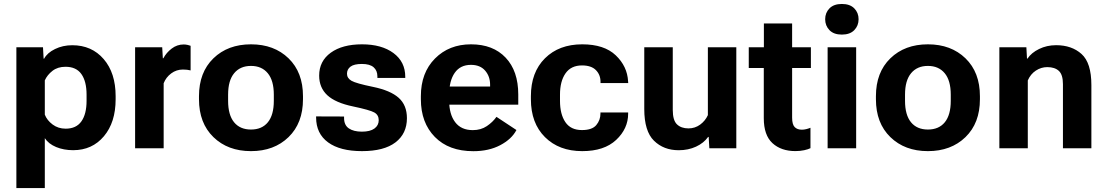

<svg xmlns="http://www.w3.org/2000/svg" viewBox="-20 -756 5644 979"><path d="M63.5 203.1V-515.1H199.2L202.4 -457H205.1Q220.9 -486.6 260.6 -506Q300.3 -525.4 348.4 -525.4Q447.8 -525.4 508.7 -454.7Q569.6 -384 569.6 -265.6V-250Q569.6 -132.1 509.8 -61.2Q450 9.8 353 9.8Q305.2 9.8 266.2 -6.3Q227.3 -22.5 208.5 -51.5V203.1ZM208.5 -171.4Q219.7 -142.6 248.2 -121.2Q276.6 -99.9 314.7 -99.9Q368.7 -99.9 395 -137.1Q421.4 -174.3 421.4 -241.9V-273.4Q421.4 -341.1 395 -378.3Q368.7 -415.5 314 -415.5Q274.2 -415.5 247.6 -394.8Q220.9 -374 208.5 -346.2Z M668.9 0V-515.1H807.1L810.3 -459H813Q828.1 -487.5 855.5 -508.4Q882.8 -529.3 916.7 -529.3Q926.8 -529.3 937.1 -526.9Q947.5 -524.4 951.9 -522.5V-397Q943.4 -399.2 933.7 -400.3Q924.1 -401.4 912.6 -401.4Q879.2 -401.4 852.8 -381.6Q826.4 -361.8 814.5 -331.5V0Z M994.6 -250V-265.6Q994.6 -387.2 1068.2 -458.6Q1141.8 -530 1259.8 -530Q1377.7 -530 1451.3 -458.6Q1524.9 -387.2 1524.9 -265.6V-250Q1524.9 -128.4 1451.3 -56.9Q1377.7 14.6 1259.8 14.6Q1141.8 14.6 1068.2 -56.9Q994.6 -128.4 994.6 -250ZM1143.1 -273.7V-241.9Q1143.1 -169.9 1173.5 -132.7Q1203.9 -95.5 1259.8 -95.5Q1315.7 -95.5 1345.9 -132.7Q1376.2 -169.9 1376.2 -241.9V-273.7Q1376.2 -345.5 1345.3 -382.7Q1314.5 -419.9 1259.8 -419.9Q1204.8 -419.9 1174 -382.7Q1143.1 -345.5 1143.1 -273.7Z M1591.8 -162.4 1734.4 -161.9V-154.1Q1734.4 -117.9 1758.8 -101.3Q1783.2 -84.7 1825.2 -84.7Q1867.4 -84.7 1889.3 -100.7Q1911.1 -116.7 1911.1 -143.1Q1911.1 -169.9 1888.4 -182.6Q1865.7 -195.3 1781 -213.1Q1690.7 -231.7 1649 -270.4Q1607.4 -309.1 1607.4 -370.6Q1607.4 -444.3 1666.5 -487.2Q1725.6 -530 1825.9 -530Q1926 -530 1986.2 -485.5Q2046.4 -440.9 2046.4 -364.3V-358.6H1904.3V-366.7Q1904.3 -396.2 1885 -413.1Q1865.7 -429.9 1825.4 -429.9Q1785.4 -429.9 1767.3 -416.3Q1749.3 -402.6 1749.3 -380.1Q1749.3 -357.4 1772.2 -344.1Q1795.2 -330.8 1881.1 -313.2Q1970.7 -294.9 2012.8 -257.3Q2054.9 -219.7 2054.9 -153.3Q2054.9 -74.7 1996.5 -30Q1938 14.6 1825.7 14.6Q1714.1 14.6 1653 -30Q1591.8 -74.7 1591.8 -157Z M2126 -250V-265.6Q2126 -385 2197.9 -457.5Q2269.8 -530 2381.6 -530Q2494.1 -530 2558.3 -462Q2622.6 -394 2622.6 -274.2V-222.2H2224.9V-314.9H2479V-323.7Q2479.2 -366.5 2453.7 -395.9Q2428.2 -425.3 2381.3 -425.3Q2326.9 -425.3 2298.6 -384.6Q2270.3 -344 2270.3 -273.4V-242.4Q2270.3 -173.6 2300.8 -133.1Q2331.3 -92.5 2390.9 -92.5Q2432.1 -92.5 2462.4 -113Q2492.7 -133.5 2511.5 -160.2L2613.3 -93Q2588.9 -46.4 2530.6 -15.7Q2472.4 14.9 2393.6 14.9Q2268.6 14.9 2197.3 -57.7Q2126 -130.4 2126 -250Z M2687 -250V-265.6Q2687 -387.5 2758.7 -458.7Q2830.3 -530 2948.7 -530Q3060.8 -530 3119.6 -474Q3178.5 -418 3182.6 -341.3L3183.3 -332.5H3042V-338.9Q3042 -374.8 3018.4 -398.6Q2994.9 -422.4 2947.5 -422.4Q2891.8 -422.4 2863.6 -382.1Q2835.4 -341.8 2835.4 -273.7V-241.9Q2835.4 -173.6 2862.8 -133.2Q2890.1 -92.8 2947.3 -92.8Q2999.3 -92.8 3020.5 -118.3Q3041.7 -143.8 3041.7 -177.2V-182.6H3182.9V-176.5Q3182.9 -100.1 3121.9 -42.7Q3061 14.6 2948.7 14.6Q2830.6 14.6 2758.8 -56.8Q2687 -128.2 2687 -250Z M3265.1 -200.4V-515.1H3410.4V-195.6Q3410.4 -142.3 3432 -121.8Q3453.6 -101.3 3490.5 -101.3Q3523.9 -101.3 3550.2 -120.7Q3576.4 -140.1 3589.4 -168.9V-515.1H3734.4V0H3596.9L3593.5 -57.9H3590.8Q3568.4 -26.4 3528.9 -8.2Q3489.5 10 3440.9 10Q3364 10 3314.6 -38.5Q3265.1 -86.9 3265.1 -200.4Z M3797.9 -409.4V-515.1H4114.7V-409.4ZM3874.5 -153.3V-460.2L3875 -474.4V-636.5H4019V-156.2Q4019 -121.3 4032.1 -108Q4045.2 -94.7 4068.4 -94.7Q4079.6 -94.7 4090.8 -97.5Q4102.1 -100.3 4112.5 -104.5V-0.5Q4101.3 5.4 4080.6 9.9Q4059.8 14.4 4035.6 14.4Q3962.9 14.4 3918.7 -26.1Q3874.5 -66.7 3874.5 -153.3Z M4200 0V-515.1H4345.5V0ZM4187.5 -658Q4187.5 -690.9 4209.5 -713.4Q4231.6 -735.8 4272.7 -735.8Q4313.8 -735.8 4335.9 -713.4Q4357.9 -690.9 4357.9 -658Q4357.9 -624.8 4335.8 -602.2Q4313.7 -579.6 4272.5 -579.6Q4231.4 -579.6 4209.5 -602.2Q4187.5 -624.8 4187.5 -658Z M4446.3 -250V-265.6Q4446.3 -387.2 4519.9 -458.6Q4593.5 -530 4711.4 -530Q4829.3 -530 4903 -458.6Q4976.6 -387.2 4976.6 -265.6V-250Q4976.6 -128.4 4903 -56.9Q4829.3 14.6 4711.4 14.6Q4593.5 14.6 4519.9 -56.9Q4446.3 -128.4 4446.3 -250ZM4594.7 -273.7V-241.9Q4594.7 -169.9 4625.1 -132.7Q4655.5 -95.5 4711.4 -95.5Q4767.3 -95.5 4797.6 -132.7Q4827.9 -169.9 4827.9 -241.9V-273.7Q4827.9 -345.5 4797 -382.7Q4766.1 -419.9 4711.4 -419.9Q4656.5 -419.9 4625.6 -382.7Q4594.7 -345.5 4594.7 -273.7Z M5075.7 0V-515.1H5213.4L5216.6 -457.3H5219.2Q5239 -487.1 5278.4 -506.3Q5317.9 -525.6 5365.2 -525.6Q5444.6 -525.6 5494.8 -480.6Q5544.9 -435.5 5544.9 -322.3V0H5399.9V-326.9Q5399.9 -375 5379.2 -394.4Q5358.4 -413.8 5320.1 -413.8Q5288.8 -413.8 5261.7 -396Q5234.6 -378.2 5220.7 -345.9V0Z"/></svg>

Font: RobotoFlex
Style: Regular
Weight: 400
Designer: Berlow after Robertson
Foundry: Google
Version: Version 2.136